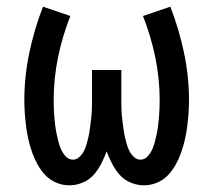

<svg xmlns="http://www.w3.org/2000/svg" viewBox="-20 -548 640 576"><path d="M188 8Q168 8 149 0Q130 -8 116.5 -22Q103 -36 93 -54Q83 -72 76.5 -90.5Q70 -109 65.5 -128.5Q61 -148 58.5 -167.5Q56 -187 54.5 -207Q53 -227 53 -247Q53 -319 68 -390Q83 -461 109 -528L191 -500Q167 -439 154 -375.5Q141 -312 141 -247Q141 -234 141.5 -222Q142 -210 143 -197.5Q144 -185 145.5 -172.5Q147 -160 149.5 -148Q152 -136 155 -124Q158 -112 163 -100.5Q168 -89 177 -79Q186 -69 199 -69Q209 -69 217.5 -76.5Q226 -84 231 -93.5Q236 -103 239 -113Q242 -123 244.5 -133.5Q247 -144 248.5 -154.5Q250 -165 251.5 -175.5Q253 -186 254 -196.5Q255 -207 255.5 -217.5Q256 -228 256 -238.5Q256 -249 256 -260V-338H344V-260Q344 -249 344 -238.5Q344 -228 344.5 -217.5Q345 -207 346 -196.5Q347 -186 348.5 -175.5Q350 -165 351.5 -154.5Q353 -144 355.5 -133.5Q358 -123 361 -113Q364 -103 369 -93.5Q374 -84 382.5 -76.5Q391 -69 401 -69Q414 -69 423 -79Q432 -89 437 -100.5Q442 -112 445 -124Q448 -136 450.5 -148Q453 -160 454.5 -172.5Q456 -185 457 -197.5Q458 -210 458.5 -222Q459 -234 459 -247Q459 -312 446 -375.5Q433 -439 409 -500L491 -528Q517 -461 532 -390Q547 -319 547 -247Q547 -227 545.5 -207Q544 -187 541.5 -167.5Q539 -148 534.5 -128.5Q530 -109 523.5 -90.5Q517 -72 507 -54Q497 -36 483.5 -22Q470 -8 451 0Q432 8 412 8Q392 8 372.5 0Q353 -8 339.5 -23Q326 -38 316.5 -56.5Q307 -75 300 -94Q293 -75 283.5 -56.5Q274 -38 260.5 -23Q247 -8 227.5 0Q208 8 188 8Z"/></svg>

Font: Iosevka Medium Extended
Style: Regular
Weight: 500
Width: 7
Monospace: yes
Designer: Belleve Invis
Foundry: Belleve Invis
Version: Version 32.5.0; ttfautohint (v1.8.4)